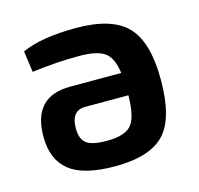

<svg xmlns="http://www.w3.org/2000/svg" viewBox="-82 -591 713 689"><g transform="rotate(-15 274.5 -246.0)"><path d="M257 -504Q390 -504 446.5 -445Q503 -386 503 -246Q503 -102 448 -45Q393 12 265 12Q148 12 95.5 -30Q43 -72 43 -157Q43 -306 182 -306H372Q364 -365 335 -384.5Q306 -404 242 -404Q154 -404 66 -392L55 -471Q128 -504 257 -504ZM260 -84Q326 -84 350.5 -112Q375 -140 376 -222H216Q163 -222 163 -156Q163 -116 184 -100Q205 -84 260 -84Z"/></g></svg>

Font: Exo 2 Semi Bold
Style: Regular
Weight: 600
Designer: Natanael Gama
Version: Version 1.001;PS 001.001;hotconv 1.0.88;makeotf.lib2.5.64775